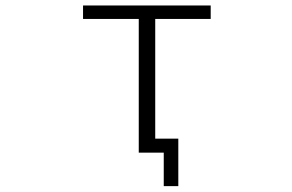

<svg xmlns="http://www.w3.org/2000/svg" viewBox="-20 -542 1040 683"><path d="M614.3 -48.8V120.1H562.5V1H527.3H507.8H473.6V-474.6H275.4V-522.5H729.5V-474.6H532.2V-48.8Z"/></svg>

Font: GenEi Gothic M Light
Style: Regular
Weight: 300
Designer: o_tamon (Modified); [Source Han Sans]
Ryoko NISHIZUKA  (kana & ideographs); Paul D. Hunt (Latin, Greek & Cyrillic); Wenl
Version: Version 1.1a;Original Version 1.004